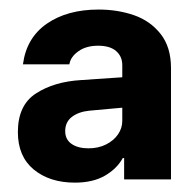

<svg xmlns="http://www.w3.org/2000/svg" viewBox="-20 -731 411 404"><path d="M150.4 -562.5 237.3 -568.4V-593.8Q237.3 -612.3 224.4 -623.5Q211.4 -634.8 186.5 -634.8Q161.1 -634.8 144.8 -623Q128.4 -611.3 126 -595.7H28.3Q35.6 -651.4 78.6 -681.2Q121.6 -710.9 187.5 -710.9Q227.5 -710.9 262 -699Q296.4 -687 318.1 -659.4Q339.8 -631.8 339.8 -587.9V-353.5H241.2V-398.4H238.3Q226.1 -376 200.7 -361.3Q175.3 -346.7 137.7 -346.7Q84.5 -346.7 51 -374.3Q17.6 -401.9 17.6 -453.1Q17.6 -509.8 55.7 -534.4Q93.8 -559.1 150.4 -562.5ZM166 -418.9Q187 -418.9 203.1 -427Q219.2 -435.1 228.3 -448.2Q237.3 -461.4 237.3 -476.6V-504.4Q180.2 -499 167 -498Q145 -495.6 131.1 -484.9Q117.2 -474.1 117.2 -455.1Q117.2 -437.5 130.6 -428.2Q144 -418.9 166 -418.9Z"/></svg>

Font: Pretendard JP
Style: Bold
Weight: 700
Designer: Base glyphs from Inter by Rasmus Andersson; Hangeul glyphs from Noto Sans CJK(Source Han Sans) by Jang Soo-young and Kan
Foundry: Kil Hyung-jin
Version: Version 1.309